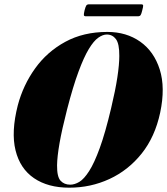

<svg xmlns="http://www.w3.org/2000/svg" viewBox="-20 -860 774 890"><path d="M477.5 -712Q566 -712 630 -666.8Q694 -621.5 720.5 -537.8Q747 -454 722.5 -338Q698.5 -225.5 636.5 -148Q574.5 -70.5 487.2 -30.2Q400 10 301 10Q202.5 10 137.8 -34Q73 -78 52 -163.2Q31 -248.5 62.5 -372Q87.5 -466 143 -543.2Q198.5 -620.5 282.8 -666.2Q367 -712 477.5 -712ZM305.5 -4Q326 -4 347.8 -17Q369.5 -30 393.2 -67Q417 -104 442.5 -174Q468 -244 495 -358Q515 -442 524 -501.5Q533 -561 533 -600.5Q533.5 -657 517.5 -678.5Q501.5 -700 475 -700Q456.5 -700 435.5 -685.2Q414.5 -670.5 391.8 -633Q369 -595.5 343.8 -527.5Q318.5 -459.5 291 -353Q267 -259.5 256 -196.5Q245 -133.5 244.5 -93.5Q244 -40.5 260.8 -22.2Q277.5 -4 305.5 -4ZM372 -812Q376.5 -829.5 380.2 -834.8Q384 -840 393 -840H633.5Q642.5 -840 643.5 -835.5Q644.5 -831 639.5 -812.5Q635.5 -795.5 631.8 -790Q628 -784.5 619 -784.5H378.5Q369.5 -784.5 368.8 -789.8Q368 -795 372 -812Z"/></svg>

Font: Fraunces 144pt S000 Black
Style: Italic
Weight: 900
Italic angle: -16°
Version: Version 1.000; ttfautohint (v1.8.3)